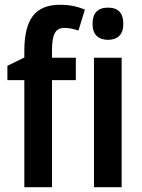

<svg xmlns="http://www.w3.org/2000/svg" viewBox="-20 -785 596 805"><path d="M298 -449H198V0H82V-449H11V-509L82 -544V-571Q82 -672 118 -718.5Q154 -765 232 -765Q262 -765 286.5 -760Q311 -755 336 -745L309 -657Q294 -662 279.5 -665Q265 -668 249 -668Q222 -668 210 -646.5Q198 -625 198 -574V-543H298ZM433 -753Q497 -753 497 -685Q497 -651 480 -634.5Q463 -618 433 -618Q403 -618 385.5 -634.5Q368 -651 368 -685Q368 -753 433 -753ZM490 -543V0H374V-543Z"/></svg>

Font: Noto Sans Condensed SemiBold
Style: Regular
Weight: 600
Width: 3
Designer: Monotype Design Team
Foundry: Monotype Imaging Inc.
Version: Version 2.013; ttfautohint (v1.8.4.7-5d5b)